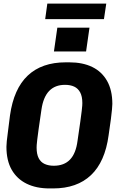

<svg xmlns="http://www.w3.org/2000/svg" viewBox="-20 -1045 649 1075"><path d="M257 10Q183 10 129 -16.5Q75 -43 45.5 -94.5Q16 -146 16 -223Q16 -236 18 -255Q20 -274 24.5 -308Q29 -342 36 -399Q57 -548 135.5 -622Q214 -696 348 -696H368Q443 -696 496.5 -670Q550 -644 579.5 -592Q609 -540 609 -463Q609 -451 607 -432Q605 -413 601 -379Q597 -345 588 -287Q568 -139 489.5 -64.5Q411 10 277 10ZM281 -117Q339 -117 372 -151.5Q405 -186 414 -256Q424 -323 429.5 -363Q435 -403 437.5 -424Q440 -445 440.5 -454Q441 -463 441 -468Q441 -505 429 -527.5Q417 -550 395.5 -560Q374 -570 344 -570Q288 -570 255 -535.5Q222 -501 212 -431Q202 -364 196.5 -324Q191 -284 188.5 -263Q186 -242 185.5 -233Q185 -224 185 -219Q185 -182 196.5 -159.5Q208 -137 230 -127Q252 -117 281 -117ZM233 -938 245 -1025H575L562 -938ZM282 -757 301 -890H481L462 -757Z"/></svg>

Font: Chivo Mono
Style: Bold Italic
Weight: 700
Italic angle: -8.05°
Monospace: yes
Version: Version 1.008